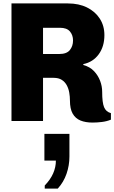

<svg xmlns="http://www.w3.org/2000/svg" viewBox="-20 -706 667 1120"><path d="M520 9Q479 9 449.5 -3Q420 -15 404 -43Q388 -71 388 -120Q388 -142 384 -165.5Q380 -189 369.5 -208.5Q359 -228 340.5 -240Q322 -252 293 -252H231V0H47V-686H376Q440 -686 487.5 -662.5Q535 -639 562 -597.5Q589 -556 589 -501Q589 -435 556 -389.5Q523 -344 466 -332V-327Q505 -316 528.5 -291Q552 -266 564 -234.5Q576 -203 576 -170Q576 -108 587 -81Q598 -54 627 -46V-8Q603 2 574.5 5.5Q546 9 520 9ZM231 -391H326Q369 -391 387.5 -414Q406 -437 406 -470Q406 -501 388 -522.5Q370 -544 329 -544H231ZM241 394V376Q274 342 290 305.5Q306 269 306 231H239V75H385V207Q385 259 368 308Q351 357 317 394Z"/></svg>

Font: Chivo Mono Medium ExtraBold
Style: Regular
Weight: 800
Monospace: yes
Version: Version 1.008